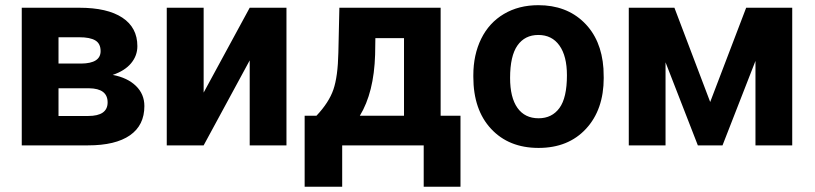

<svg xmlns="http://www.w3.org/2000/svg" viewBox="-20 -558 3129 737"><path d="M63.5 0V-528.3H284.2Q392.1 -528.3 449.7 -490.2Q507.3 -452.1 507.3 -380.9Q507.3 -344.2 483.2 -315.2Q459 -286.1 412.6 -270.5Q469.2 -259.8 501.7 -228.3Q534.2 -196.8 534.2 -150.9Q534.2 -77.1 478.8 -38.6Q423.3 0 317.9 0ZM204.6 -219.2V-112.8H318.4Q393.1 -112.8 393.1 -165Q393.1 -218.3 321.8 -219.2ZM204.6 -314H292Q366.2 -314.9 366.2 -361.8Q366.2 -390.6 345.9 -402.8Q325.7 -415 284.2 -415H204.6Z M938.5 -528.3H1079.6V0H938.5V-326.2L761.7 0H620.1V-528.3H761.7V-202.6Z M1194.8 -113.8Q1242.7 -164.6 1259.8 -214.4Q1276.9 -264.2 1278.8 -355.5L1282.7 -528.3H1671.4V-113.8H1747.6V158.7H1606.4V0H1293.5V158.7H1149.4V-113.8ZM1361.3 -113.8H1530.8V-411.6H1420.9L1419.9 -348.1Q1415.5 -202.6 1361.3 -113.8Z M1796.9 -269Q1796.9 -347.7 1827.1 -409.2Q1857.4 -470.7 1914.3 -504.4Q1971.2 -538.1 2046.4 -538.1Q2153.3 -538.1 2220.9 -472.7Q2288.6 -407.2 2296.4 -294.9L2297.4 -258.8Q2297.4 -137.2 2229.5 -63.7Q2161.6 9.8 2047.4 9.8Q1933.1 9.8 1865 -63.5Q1796.9 -136.7 1796.9 -262.7ZM1938 -258.8Q1938 -183.6 1966.3 -143.8Q1994.6 -104 2047.4 -104Q2098.6 -104 2127.4 -143.3Q2156.2 -182.6 2156.2 -269Q2156.2 -342.8 2127.4 -383.3Q2098.6 -423.8 2046.4 -423.8Q1994.6 -423.8 1966.3 -383.5Q1938 -343.3 1938 -258.8Z M2706.1 -166.5 2844.2 -528.3H3021V0H2879.9V-324.2L2753.4 0H2658.7L2534.7 -318.8V0H2393.6V-528.3H2568.8Z"/></svg>

Font: SteelSelectRoboto
Style: Roboto-Bold
Weight: 700
Designer: Google
Version: Version 2.137; 2017